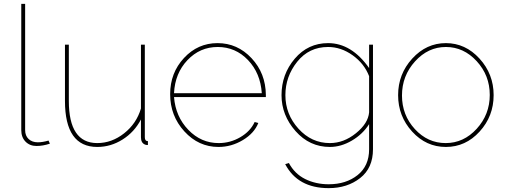

<svg xmlns="http://www.w3.org/2000/svg" viewBox="-20 -750 2619 993"><path d="M90 -730H110V-77Q110 -48 128 -31Q146 -14 176 -14Q200 -14 231 -23L238 -7Q202 5 169 5Q134 5 112 -17.5Q90 -40 90 -77Z M316 -228V-519H336V-228Q336 -10 483 -10Q558 -10 622 -60.5Q686 -111 709 -189V-519H729V-40Q729 -20 745 -20V0Q734 0 731 -2Q709 -10 709 -40V-132Q675 -67 614 -28.5Q553 10 483 10Q316 10 316 -228Z M1110 10Q1007 10 933.5 -70.5Q860 -151 860 -263Q860 -373 931.5 -450Q1003 -527 1105 -527Q1208 -527 1281 -449Q1354 -371 1355 -259V-248H880Q888 -147 954 -78.5Q1020 -10 1111 -10Q1171 -10 1223 -40.5Q1275 -71 1297 -119L1316 -114Q1295 -61 1236 -25.5Q1177 10 1110 10ZM880 -268H1334Q1327 -372 1262.5 -439.5Q1198 -507 1106 -507Q1014 -507 949.5 -439Q885 -371 880 -268Z M1436 -258Q1436 -366 1504.5 -446.5Q1573 -527 1677 -527Q1798 -527 1889 -398V-519H1909V22Q1909 119 1842.5 171Q1776 223 1680 223Q1520 223 1455 99L1474 93Q1504 149 1558.5 176Q1613 203 1680 203Q1770 203 1829.5 155.5Q1889 108 1889 22V-108Q1856 -56 1800 -23Q1744 10 1686 10Q1581 10 1508.5 -72Q1436 -154 1436 -258ZM1889 -169V-356Q1864 -421 1804 -464Q1744 -507 1677 -507Q1578 -507 1517 -430.5Q1456 -354 1456 -258Q1456 -159 1523.5 -84.5Q1591 -10 1686 -10Q1758 -10 1821 -61Q1884 -112 1889 -169Z M2111.5 -69.5Q2039 -149 2039 -258Q2039 -367 2112 -447Q2185 -527 2286 -527Q2387 -527 2460 -447Q2533 -367 2533 -258Q2533 -149 2460.5 -69.5Q2388 10 2286 10Q2184 10 2111.5 -69.5ZM2059 -256Q2059 -155 2125.5 -82.5Q2192 -10 2285 -10Q2378 -10 2445.5 -84Q2513 -158 2513 -259Q2513 -360 2445.5 -433.5Q2378 -507 2286 -507Q2194 -507 2126.5 -432.5Q2059 -358 2059 -256Z"/></svg>

Font: Raleway-v4020 Thin
Style: Regular
Weight: 250
Designer: Matt McInerney, Pablo Impallari, Rodrigo Fuenzalida
Foundry: Matt McInerney, Pablo Impallari, Rodrigo Fuenzalida
Version: Version 4.020;PS 004.020;hotconv 1.0.88;makeotf.lib2.5.64775